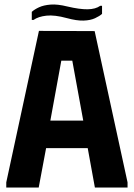

<svg xmlns="http://www.w3.org/2000/svg" viewBox="-20 -838 597 858"><path d="M8 0V-23L154 -700L403 -699L550 -23V0H404L372 -176H186L153 0ZM205 -299H352L303 -567H254ZM279 -757Q224 -772 187.5 -768Q151 -764 130 -749H122V-785Q134 -796 154.5 -805.5Q175 -815 206 -817.5Q237 -820 281 -809Q336 -796 371.5 -796.5Q407 -797 428 -812H436V-776Q425 -766 404.5 -756.5Q384 -747 353.5 -746Q323 -745 279 -757Z"/></svg>

Font: Phudu Light SemiBold
Style: Regular
Weight: 600
Version: Version 1.005;gftools[0.9.23]